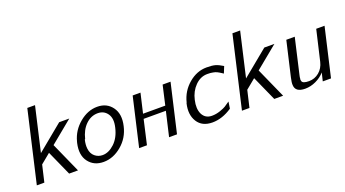

<svg xmlns="http://www.w3.org/2000/svg" viewBox="-54 -1219 3153 1753"><g transform="rotate(-20 1522.5 -342.5)"><path d="M78 0 238 -694H313L214 -264L467 -472H565L347 -293L478 0H392L284 -241L189 -163L151 0Z M556 -237Q557 -240 558 -245Q559 -250 560 -252Q586 -351 667 -418.5Q748 -486 840 -486Q933 -486 983.5 -416.5Q1034 -347 1008 -237Q984 -130 902 -61Q820 8 726 8Q633 8 582 -59Q531 -126 556 -237ZM637 -246 633 -244Q621 -196 626 -156Q632 -107 664 -80.5Q696 -54 738 -54Q798 -54 854 -106.5Q910 -159 931 -251Q951 -334 918 -381.5Q885 -429 825 -429Q759 -429 708 -379.5Q657 -330 637 -246Z M1072 0 1181 -472H1257L1213 -283H1429L1472 -472H1549L1440 0H1363L1418 -237H1202L1148 0Z M1619 -237 1622 -243Q1647 -346 1727 -414Q1807 -482 1902 -482Q1956 -482 1986 -473.5Q2016 -465 2058 -439L2032 -375Q2029 -377 2015 -386Q2001 -395 1997.5 -397Q1994 -399 1982 -405.5Q1970 -412 1963 -413.5Q1956 -415 1943.5 -418Q1931 -421 1918 -422Q1905 -423 1888 -423Q1821 -423 1769 -370.5Q1717 -318 1700 -240Q1681 -159 1707 -105Q1735 -50 1799 -50Q1840 -50 1880 -64Q1920 -78 1935.5 -88Q1951 -98 1984 -121L1974 -55Q1879 9 1783 9Q1683 9 1638.5 -62Q1594 -133 1619 -237Z M2071 0 2231 -694H2306L2207 -264L2460 -472H2558L2340 -293L2471 0H2385L2277 -241L2182 -163L2144 0Z M2595 -133 2673 -470H2755L2675 -122Q2671 -106 2671 -95Q2667 -83 2672 -69Q2679 -44 2740 -44Q2795 -44 2838 -79.5Q2881 -115 2895 -175L2964 -471H3045L2936 1H2856L2875 -79Q2840 -39 2788.5 -15Q2737 9 2684 9Q2589 9 2586 -61Q2584 -86 2595 -133Z"/></g></svg>

Font: Coval
Style: Light Italic
Weight: 300
Foundry: Context Ltd
Version: Version 001.000